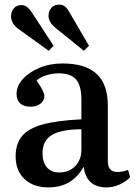

<svg xmlns="http://www.w3.org/2000/svg" viewBox="-20 -801 588 835"><path d="M191 14Q125 14 86.5 -22.5Q48 -59 48 -121Q48 -176 76 -209.5Q104 -243 166.5 -260Q229 -277 334 -282V-368Q334 -428 311 -455Q288 -482 235 -482Q207 -482 179.5 -473Q152 -464 139 -451Q157 -425 165 -409Q173 -393 173 -384Q173 -364 156.5 -350.5Q140 -337 113 -337Q83 -337 67.5 -351.5Q52 -366 52 -392Q52 -427 79 -457Q106 -487 151.5 -506Q197 -525 252 -525Q351 -525 400 -480Q449 -435 449 -341V-99Q449 -53 491 -53Q512 -53 537 -62L546 -30Q525 -9 497.5 2.5Q470 14 444 14Q355 14 344 -76Q294 14 191 14ZM239 -51Q281 -51 307.5 -79Q334 -107 334 -150V-239Q246 -238 205.5 -214Q165 -190 165 -134Q165 -95 184 -73Q203 -51 239 -51ZM345 -580 226 -676Q191 -703 191 -732Q191 -752 203 -766.5Q215 -781 239 -781Q250 -781 260 -774.5Q270 -768 280 -751L367 -602ZM192 -580 63 -673Q28 -697 28 -731Q28 -749 39.5 -764Q51 -779 74 -779Q97 -779 117 -749L213 -602Z"/></svg>

Font: Literata 36pt Medium
Style: Regular
Weight: 500
Designer: Latin by Veronika Burian and Jose Scaglione. Greek by Irene Vlachou. Cyrillic by Vera Evstafieva.
Foundry: TypeTogether
Version: Version 3.002